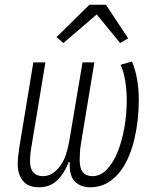

<svg xmlns="http://www.w3.org/2000/svg" viewBox="-20 -780 640 812"><path d="M144 12Q99 12 77 -15Q55 -42 55 -86Q55 -103 57 -121Q59 -139 62 -159L121 -516H172L114 -166Q110 -144 108.5 -128.5Q107 -113 107 -98Q107 -66 121.5 -50.5Q136 -35 161 -35Q185 -35 204 -48Q223 -61 237 -82Q251 -102 259.5 -128.5Q268 -155 272 -178L329 -516H379L322 -170Q319 -151 318 -134.5Q317 -118 317 -102Q317 -35 371 -35Q404 -35 431 -62.5Q458 -90 476.5 -135Q495 -180 505.5 -237.5Q516 -295 516 -355Q516 -397 509.5 -438Q503 -479 490 -506L538 -520Q551 -491 559 -449Q567 -407 567 -357Q567 -272 549 -194.5Q531 -117 496 -65Q470 -28 436.5 -8Q403 12 361 12Q321 12 296.5 -12.5Q272 -37 275 -95H271Q251 -45 221 -16.5Q191 12 144 12ZM428 -760 522 -618 488 -598 389 -719 248 -598 219 -623 358 -760Z"/></svg>

Font: IBM Plex Mono Light
Style: Italic
Weight: 300
Italic angle: -9°
Monospace: yes
Designer: Mike Abbink, Paul van der Laan, Pieter van Rosmalen
Foundry: Bold Monday
Version: Version 2.3